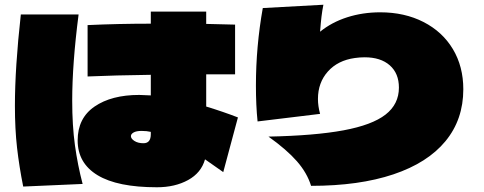

<svg xmlns="http://www.w3.org/2000/svg" viewBox="-20 -785 2043 811"><path d="M923 -58 846 -112Q830 -55 774.5 -24.5Q719 6 643 6Q476 6 392 -45Q308 -96 308 -192Q308 -286 379.5 -335Q451 -384 568 -384Q581 -384 617 -382V-469Q464 -467 350 -462V-679Q480 -685 617 -685V-736H851V-684L973 -681V-471H851V-335Q923 -313 985 -289ZM312 -724Q285 -515 285 -360Q285 -255 296.5 -171.5Q308 -88 329 -8L78 3Q61 -82 52 -161Q43 -240 43 -338Q43 -499 68 -724ZM617 -228Q600 -232 578 -232Q556 -232 544.5 -225.5Q533 -219 533 -210Q533 -199 548 -189.5Q563 -180 586 -180Q617 -180 617 -218Z M1937 -408Q1937 -280 1861.5 -188.5Q1786 -97 1641.5 -48.5Q1497 0 1294 0Q1277 -55 1234 -104Q1191 -153 1114 -208Q1310 -212 1431 -234.5Q1552 -257 1608.5 -301Q1665 -345 1665 -415Q1665 -475 1626.5 -509Q1588 -543 1520 -543Q1500 -543 1479 -540Q1407 -530 1365 -483Q1323 -436 1323 -367Q1323 -337 1332 -304L1068 -272Q1061 -339 1061 -424Q1061 -588 1090 -751L1346 -765Q1341 -740 1338 -715Q1335 -690 1332 -651Q1381 -691 1446.5 -712Q1512 -733 1586 -733Q1689 -733 1769 -692Q1849 -651 1893 -577.5Q1937 -504 1937 -408Z"/></svg>

Font: Dela Gothic One
Style: Regular
Weight: 400
Designer: aratakana
Foundry: aratakana
Version: Version 1.004